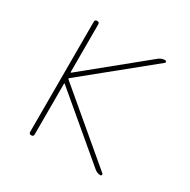

<svg xmlns="http://www.w3.org/2000/svg" viewBox="-124 -637 748 755"><g transform="rotate(30 250.0 -260.0)"><path d="M99.6 -9.8V-509.8Q99.6 -519.5 109.9 -519.5Q120.1 -519.5 120.1 -509.8V-293Q120.1 -292 121.1 -292H123L390.6 -509.8Q403.3 -519.5 418.9 -519.5Q422.9 -519.5 424.3 -515.6Q425.8 -511.7 422.9 -509.8L127 -269.5Q124 -266.6 127 -263.7L427.7 -9.8Q429.7 -7.8 428.7 -3.9Q427.7 0 423.8 0Q410.2 0 397.5 -9.8L123 -241.2Q122.1 -242.2 121.1 -242.2Q120.1 -242.2 120.1 -241.2V-9.8Q120.1 0 109.9 0Q99.6 0 99.6 -9.8Z"/></g></svg>

Font: Rounded-L Mgen+ 2m thin
Style: Regular
Weight: 100
Designer: [Source Han Sans]
Ryoko NISHIZUKA  (kana & ideographs); Paul D. Hunt (Latin, Greek & Cyrillic); Wenlong ZHANG  (bopomofo
Version: Version 1.059.20150602